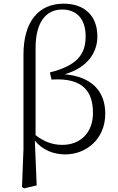

<svg xmlns="http://www.w3.org/2000/svg" viewBox="-20 -822 646 1047"><path d="M100 198 112 205 180 189 170 -55C212 -4 271 20 336 20C447 20 554 -61 554 -202C554 -324 481 -404 332 -417C457 -452 511 -536 511 -623C511 -737 440 -802 327 -802C191 -802 108 -705 108 -524V-9ZM174 -85V-560C174 -699 229 -770 319 -770C396 -770 447 -721 447 -624C447 -523 398 -464 252 -427L261 -388C436 -400 487 -319 487 -206C487 -99 419 -32 320 -32C265 -32 219 -50 174 -85Z"/></svg>

Font: Noto Serif JP Light
Style: Regular
Weight: 300
Designer: Ryoko NISHIZUKA 西塚涼子 (kana & ideographs); Frank Grießhammer (Latin, Greek & Cyrillic); Wenlong ZHANG 张文龙 (bopomofo); San
Foundry: Adobe
Version: Version 2.001;hotconv 1.1.0;makeotfexe 2.6.0